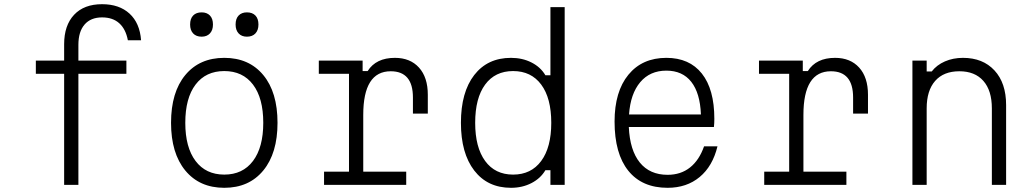

<svg xmlns="http://www.w3.org/2000/svg" viewBox="-20 -882 4940 916"><path d="M354 0H286V-530H151V-593H286V-671Q286 -761 333.5 -811.5Q381 -862 467 -862Q549 -862 598 -817Q647 -772 653 -690H590Q580 -743 549 -771Q518 -799 467 -799Q413 -799 383.5 -765Q354 -731 354 -668V-593H583V-530H354Z M1050 14Q932 14 864 -68.5Q796 -151 796 -296Q796 -442 864 -524Q932 -606 1050 -606Q1168 -606 1236 -524Q1304 -442 1304 -296Q1304 -151 1236 -68.5Q1168 14 1050 14ZM1050 -49Q1138 -49 1187 -114Q1236 -179 1236 -296Q1236 -414 1187 -478.5Q1138 -543 1050 -543Q962 -543 913 -478.5Q864 -414 864 -296Q864 -179 913 -114Q962 -49 1050 -49ZM942 -707Q916 -707 901.5 -722.5Q887 -738 887 -765Q887 -793 901.5 -808Q916 -823 942 -823Q967 -823 981.5 -808Q996 -793 996 -765Q996 -738 981.5 -722.5Q967 -707 942 -707ZM1158 -707Q1133 -707 1118.5 -722.5Q1104 -738 1104 -765Q1104 -793 1118.5 -808Q1133 -823 1158 -823Q1184 -823 1198.5 -808Q1213 -793 1213 -765Q1213 -738 1198.5 -722.5Q1184 -707 1158 -707Z M1501 -593H1710V-543H1734Q1774 -606 1864 -606Q1937 -606 1979 -559.5Q2021 -513 2021 -430V-340H1950V-417Q1950 -542 1844 -542Q1713 -542 1713 -334V-63H1918V0H1526V-63H1645V-530H1501Z M2418 14Q2306 14 2242.5 -68.5Q2179 -151 2179 -296Q2179 -442 2242.5 -524Q2306 -606 2418 -606Q2472 -606 2515.5 -584Q2559 -562 2582 -523H2606V-848H2674V0H2606V-70H2582Q2559 -31 2515.5 -8.5Q2472 14 2418 14ZM2428 -49Q2514 -49 2562 -114Q2610 -179 2610 -296Q2610 -414 2562 -478.5Q2514 -543 2428 -543Q2342 -543 2294.5 -478.5Q2247 -414 2247 -296Q2247 -179 2294.5 -114Q2342 -49 2428 -49Z M3403 -184Q3380 -89 3318 -37.5Q3256 14 3165 14Q3043 14 2977.5 -67.5Q2912 -149 2912 -302Q2912 -445 2978 -525.5Q3044 -606 3159 -606Q3269 -606 3328.5 -531Q3388 -456 3388 -315Q3388 -305 3387.5 -295Q3387 -285 3386 -276H2980Q2985 -165 3032.5 -106.5Q3080 -48 3165 -48Q3228 -48 3272 -83Q3316 -118 3339 -184ZM3159 -545Q3081 -545 3034.5 -490Q2988 -435 2981 -336H3324Q3320 -438 3278 -491.5Q3236 -545 3159 -545Z M3601 -593H3810V-543H3834Q3874 -606 3964 -606Q4037 -606 4079 -559.5Q4121 -513 4121 -430V-340H4050V-417Q4050 -542 3944 -542Q3813 -542 3813 -334V-63H4018V0H3626V-63H3745V-530H3601Z M4333 0V-593H4401V-541H4425Q4449 -572 4488 -589Q4527 -606 4574 -606Q4669 -606 4724.5 -546Q4780 -486 4780 -381V0H4712V-365Q4712 -450 4671.5 -496Q4631 -542 4557 -542Q4482 -542 4441.5 -496Q4401 -450 4401 -365V0Z"/></svg>

Font: Martian Mono ExtraLight
Style: Regular
Weight: 200
Monospace: yes
Designer: Roman Shamin
Foundry: Evil Martians
Version: Version 1.000; ttfautohint (v1.8.4.7-5d5b)